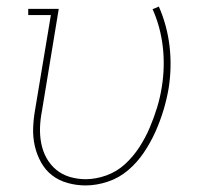

<svg xmlns="http://www.w3.org/2000/svg" viewBox="-20 -557 640 585"><path d="M241 8Q213 8 186 0.5Q159 -7 138.5 -23Q118 -39 105 -62.5Q92 -86 86 -112.5Q80 -139 81 -167Q82 -195 87 -223L135 -511H66V-530H159L108 -220Q103 -195 102 -170Q101 -145 105.5 -121Q110 -97 121.5 -76Q133 -55 151 -40Q169 -25 192.5 -18Q216 -11 241 -11Q272 -11 304 -22.5Q336 -34 361 -57Q386 -80 404.5 -108.5Q423 -137 436 -167.5Q449 -198 458.5 -229Q468 -260 473 -292Q483 -354 476 -414.5Q469 -475 445 -529L464 -537Q489 -480 496.5 -417Q504 -354 494 -289Q488 -254 478 -221Q468 -188 453.5 -155.5Q439 -123 418.5 -92.5Q398 -62 370.5 -38.5Q343 -15 308.5 -3.5Q274 8 241 8Z"/></svg>

Font: Iosevka Slab ThExObl
Style: Regular
Weight: 100
Width: 7
Italic angle: -9°
Monospace: yes
Designer: Belleve Invis
Foundry: Belleve Invis
Version: Version 11.1.1; ttfautohint (v1.8.3)